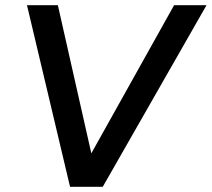

<svg xmlns="http://www.w3.org/2000/svg" viewBox="-20 -720 816 740"><path d="M84 -700H203L332 -129L651 -700H776L376 0H250Z"/></svg>

Font: Oak Sans Semibold
Style: Italic
Weight: 600
Italic angle: -9.49998°
Foundry: Erik Kennedy, Walven
Version: Version 1.000